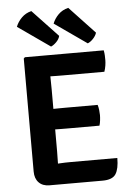

<svg xmlns="http://www.w3.org/2000/svg" viewBox="-61 -967 692 1013"><g transform="rotate(-5 285.0 -460.0)"><path d="M82.5 -676.5 89 -683H214V-573Q214 -552 214.5 -537Q215 -522 215 -501.5V-171Q215 -154.5 214.5 -140.8Q214 -127 214 -109.5V1.5H159.5Q123.5 1.5 103 -19.8Q82.5 -41 82.5 -78ZM449.5 -399Q453.5 -386.5 455.2 -371Q457 -355.5 457 -344.5Q457 -332.5 455.2 -317.2Q453.5 -302 449.5 -289H280Q268 -289 247.5 -289.2Q227 -289.5 205.5 -289.8Q184 -290 168.5 -290.5V-397.5Q184 -398 205.5 -398.2Q227 -398.5 247.5 -398.8Q268 -399 280 -399ZM506.5 -683Q509.5 -668 510 -654.8Q510.5 -641.5 510.5 -630Q510.5 -618.5 508 -602Q505.5 -585.5 500 -570H280Q268 -570 247.5 -570.2Q227 -570.5 205.5 -571Q184 -571.5 168.5 -572V-683ZM528.5 -111Q528.5 -53.5 510.8 -26Q493 1.5 440.5 1.5H168.5V-106Q197 -107.5 223.5 -109.2Q250 -111 284 -111ZM144 -922.5 279 -779.5Q275 -762.5 260.5 -747.8Q246 -733 231.5 -727L61 -846.5Q71 -872.5 92.2 -893.8Q113.5 -915 144 -922.5ZM339.5 -922.5 474 -779.5Q469.5 -763.5 455.2 -748.2Q441 -733 426 -727L255.5 -846.5Q265.5 -872.5 286.8 -893.8Q308 -915 339.5 -922.5Z"/></g></svg>

Font: Signika Light SemiBold
Style: Regular
Weight: 600
Version: Version 2.003;gftools[0.9.32]